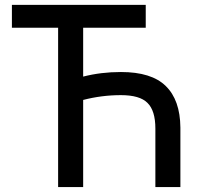

<svg xmlns="http://www.w3.org/2000/svg" viewBox="-20 -759 830 779"><path d="M571.3 -739.3V-646.5H317.4V-448.2Q389.6 -466.8 470.7 -466.8Q594.7 -466.8 652.3 -410.2Q710.9 -353.5 711.9 -241.2V0H610.4V-237.3Q610.4 -310.5 578.1 -341.8Q546.9 -373 470.7 -373Q392.6 -373 317.4 -353.5V0H215.8V-646.5H28.3V-739.3Z"/></svg>

Font: RobotoJAA
Style: Medium
Weight: 500
Version: Version 2.05; 2016-11-05